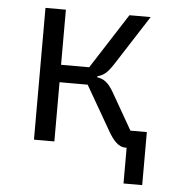

<svg xmlns="http://www.w3.org/2000/svg" viewBox="-49 -563 698 749"><g transform="rotate(5 300.0 -188.0)"><path d="M462 139.9H535.2V-67.8H470.9L387.1 -214.1C366.8 -247.9 350.1 -259.9 323.9 -263.8V-268.1C348 -274.1 361.9 -285.2 384.9 -320L511 -516H427.9L289.1 -300.1H179V-516H99.1V0H179V-231.9H289.1L388.1 -60C409.1 -23.1 430 0 457 0H462Z"/></g></svg>

Font: Margiela Mono
Style: Regular
Weight: 400
Designer: Mike Abbink, Paul van der Laan, Pieter van Rosmalen
Foundry: Bold Monday
Version: Version 2.003 2021